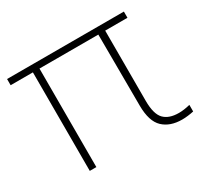

<svg xmlns="http://www.w3.org/2000/svg" viewBox="-120 -695 899 859"><g transform="rotate(-30 329.0 -265.5)"><path d="M120.5 1V-508H5.5V-540H609V-508H494V-145Q494 -77 519.5 -50.5Q545 -24 596 -24Q622 -24 654 -32V2Q640.5 5 624.5 7Q608.5 9 594 9Q532 9 496.2 -25Q460.5 -59 460 -139L458.5 -508H154.5V1Z"/></g></svg>

Font: Encode Sans SmExp Th
Style: Regular
Weight: 100
Width: 6
Designer: Multiple Designers
Foundry: Impallari Type
Version: Version 3.002; ttfautohint (v1.8.3) -l 8 -r 50 -G 200 -x 14 